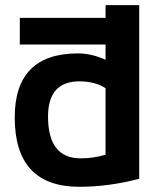

<svg xmlns="http://www.w3.org/2000/svg" viewBox="-20 -718 616 738"><path d="M385.7 -378.9Q345.7 -405.3 285.2 -405.3Q164.6 -405.3 164.6 -270Q164.6 -109.4 290 -109.4Q340.8 -109.4 385.7 -123.5ZM385.7 -546.9H56.2V-649.4H385.7V-698.2H515.1V-30.8Q397.5 0 285.2 0Q36.6 0 36.6 -266.6Q36.6 -512.7 279.8 -512.7Q331.5 -512.7 385.7 -488.3Z"/></svg>

Font: SansationBold
Style: Bold
Weight: 700
Designer: Bernd Montag
Version: Version 1.301